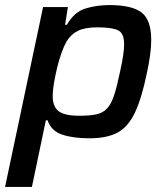

<svg xmlns="http://www.w3.org/2000/svg" viewBox="-29 -538 655 758"><path d="M-9 200 141 -510H239L228 -440H235Q264 -491 308.5 -504.5Q353 -518 403 -518Q491 -518 529.5 -489Q568 -460 568 -380Q568 -329 551 -250Q530 -148 503 -92Q476 -36 434 -14Q392 8 324 8Q260 8 216.5 -6.5Q173 -21 159 -63H152L97 200ZM284 -81Q325 -81 351 -86.5Q377 -92 393.5 -109.5Q410 -127 421.5 -162Q433 -197 445 -255Q453 -291 457 -317.5Q461 -344 461 -363Q461 -407 437 -418.5Q413 -430 355 -430Q306 -430 278 -416Q250 -402 233 -373Q224 -357 214 -329.5Q204 -302 196.5 -270.5Q189 -239 184 -209.5Q179 -180 179 -160Q179 -117 202.5 -99Q226 -81 284 -81Z"/></svg>

Font: Saira Medium
Style: Italic
Weight: 500
Italic angle: -12°
Designer: Hector Gatti with collaboration of the Omnibus-Type team
Foundry: Omnibus-Type
Version: Version 1.100; ttfautohint (v1.8.3)